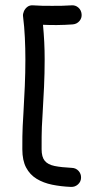

<svg xmlns="http://www.w3.org/2000/svg" viewBox="-20 -702 394 736"><path d="M292.8 -647.9Q291.4 -663.3 280.2 -673.1Q268.9 -682.9 253.5 -681.5Q236.1 -680.2 218.2 -679.9Q200.3 -679.6 181.2 -679.6Q162 -679.6 143.7 -679.8Q125.5 -680.1 107.2 -681.5Q94 -682.7 84.8 -675.6Q75.7 -668.5 71.6 -658.6Q67.4 -648.7 68.2 -640.6Q73.4 -599 75.3 -557.5Q77.3 -516.1 77.3 -474.6Q77.3 -423.6 75.1 -372.2Q72.9 -320.8 69.9 -270.2Q68 -238.5 67 -218.5Q66 -198.5 65.8 -179.2Q65.6 -160 65.6 -129.9Q65.6 -87 80.1 -59.7Q94.6 -32.3 120.4 -16.6Q146.1 -0.9 179.8 6Q213.5 12.9 252.1 14.5Q267.6 15.1 278.9 4.9Q290.2 -5.2 290.7 -20.2Q291.3 -35.6 281.2 -46.8Q271.1 -57.9 255.7 -58.5Q215.1 -60.5 189.4 -65.7Q163.7 -70.9 151.6 -85.5Q139.5 -100.2 139.5 -129.9Q139.5 -160.2 139.6 -178.3Q139.7 -196.5 140.5 -215.4Q141.4 -234.2 143.3 -265.9Q146.4 -316.7 148.8 -368.9Q151.2 -421.1 151.2 -474.6Q151.2 -507.8 149.6 -540.8Q147.9 -573.8 144.8 -607Q158.1 -606.4 171.8 -606.1Q185.4 -605.8 198.7 -606Q214.2 -606.1 229.2 -606.8Q244.1 -607.4 259.2 -608.5Q274.7 -609.9 284.5 -621.4Q294.3 -632.9 292.8 -647.9Z"/></svg>

Font: Mikhak VF
Style: Regular
Weight: 100
Designer: Amin Abedi
Version: Version 3.001